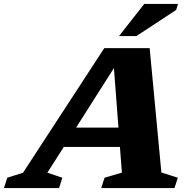

<svg xmlns="http://www.w3.org/2000/svg" viewBox="-84 -955 980 975"><path d="M735.5 -79 819 -52.5 802 0H430L447 -52.5L535 -78.5L525 -209H240L156.5 -78L232.5 -52.5L216 0H-64L-47 -52.5L33 -78L445.5 -710.5H676ZM302.5 -307H517.5L494.5 -609.5ZM520.5 -772 648.5 -935H820L810.5 -904.5L609 -772Z"/></svg>

Font: Newsreader 6pt
Style: Bold Italic
Weight: 700
Italic angle: -17°
Designer: Hugues Gentile
Foundry: Production Type
Version: Version 1.003; ttfautohint (v1.8.3)